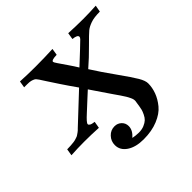

<svg xmlns="http://www.w3.org/2000/svg" viewBox="-163 -605 964 964"><g transform="rotate(-45 319.5 -122.5)"><path d="M22 0 27.8 -36.1Q42 -36.1 54.4 -37.1Q66.9 -38.1 75.4 -39.1Q84 -40 93 -43Q102.1 -45.9 106 -47.4Q109.9 -48.8 116.9 -54Q124 -59.1 125 -59.6Q126 -60.1 132.8 -65.9L140.1 -73.2L289.1 -212.9V-213.9Q259.3 -255.9 234.1 -293.9Q209 -332 197.5 -349.6Q186 -367.2 176.5 -382.1Q167 -397 158.9 -400.9Q150.9 -404.8 142.3 -407Q133.8 -409.2 115.2 -409.2H95.2L101.1 -444.8Q155.3 -441.9 209 -441.9Q270 -441.9 332 -444.8L326.2 -409.2Q288.1 -408.2 288.1 -397Q288.1 -393.1 299.1 -377Q310.1 -360.8 329.6 -332.5Q349.1 -304.2 361.8 -283.2Q390.6 -310.1 428.2 -345.2Q459 -374 465.1 -380.6Q471.2 -387.2 471.2 -392.1Q471.2 -406.2 438 -409.2L443.8 -444.8Q494.6 -441.9 546.9 -441.9Q593.8 -441.9 639.2 -444.8L632.8 -409.2Q591.8 -409.2 567.4 -400.6Q543 -392.1 529.1 -380.6Q515.1 -369.1 473.1 -326.7Q431.2 -284.2 387.2 -246.1Q421.4 -191.9 468.3 -126.5Q515.1 -61 532.5 -31.5Q549.8 -2 549.8 17.1Q549.8 46.9 538.8 76.9Q527.8 106.9 504.4 135.5Q481 164.1 437 182.1Q393.1 200.2 335 200.2Q279.8 200.2 245.8 177.5Q211.9 154.8 211.9 118.2Q211.9 90.3 231 70.1Q250 49.8 277.8 49.8Q298.8 49.8 314 64Q329.1 78.1 329.1 100.1Q329.1 128.9 299.8 154.8Q318.8 158.7 341.8 159.2Q363.8 159.2 380.4 152.1Q397 145 406.5 136Q416 127 423.1 112.1Q430.2 97.2 432.6 88.1Q435.1 79.1 437 65.9Q441.9 38.1 441.9 33.2Q441.9 26.4 440.4 20.8Q439 15.1 434.6 6.1Q430.2 -2.9 425 -12Q419.9 -21 408.4 -37.6Q397 -54.2 385.5 -70.6Q374 -86.9 354 -116.9Q334 -147 314 -175.8Q296.9 -160.6 279.1 -143.8Q261.2 -127 250 -116.9Q238.8 -106.9 227.8 -96.4Q216.8 -85.9 210.4 -80.1Q204.1 -74.2 199 -68.1Q193.8 -62 191.9 -58.6Q189.9 -55.2 189.9 -51.8Q189.9 -47.9 196.8 -43Q204.6 -38.1 223.1 -36.1L216.8 0Q166 -2.9 115.2 -2.9Q67.9 -2.9 22 0Z"/></g></svg>

Font: CMU Serif Extra
Style: BoldSlanted
Weight: 700
Italic angle: -9.46001°
Version: Version 0.7.0